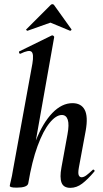

<svg xmlns="http://www.w3.org/2000/svg" viewBox="-20 -896 495 925"><path d="M60 8Q41 8 34 5.5Q27 3 27 0Q27 -4 32.5 -26Q38 -48 42 -74L136 -589Q144 -637 131.5 -647Q119 -657 78 -637Q74 -636 72 -642Q70 -648 74 -649L229 -725Q234 -727 238 -723Q242 -719 241 -717L116 -12Q111 8 60 8ZM319 9Q286 9 276.5 -16Q267 -41 276 -89L305 -248Q314 -296 306.5 -319Q299 -342 278 -342Q250 -342 219 -304Q188 -266 161 -192.5Q134 -119 116 -12L98 -13Q118 -132 152.5 -218.5Q187 -305 232.5 -352Q278 -399 329 -399Q371 -399 388 -367Q405 -335 393 -267L360 -89Q355 -61 359.5 -51.5Q364 -42 373 -42Q384 -42 397 -52Q410 -62 426 -77Q429 -81 433.5 -77Q438 -73 434 -69Q403 -32 376 -11.5Q349 9 319 9ZM113 -748Q111 -747 107.5 -750.5Q104 -754 107 -755L223 -871Q227 -876 232.5 -876Q238 -876 241 -871L324 -755Q326 -754 323 -750.5Q320 -747 317 -748L223 -787Z"/></svg>

Font: Cormorant Garamond Light
Style: Italic
Weight: 300
Italic angle: -10°
Designer: Christian Thalmann (Catharsis Fonts)
Foundry: Catharsis Fonts
Version: Version 4.001